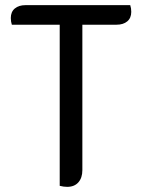

<svg xmlns="http://www.w3.org/2000/svg" viewBox="-20 -720 552 746"><path d="M490 -674Q490 -650 474.5 -637Q459 -624 433 -624H300V-59Q300 -29 284.5 -11.5Q269 6 241 6Q227 6 212 2V-624H26Q22 -636 22 -650Q22 -674 37.5 -687Q53 -700 79 -700H486Q490 -688 490 -674Z"/></svg>

Font: Thasadith
Style: Bold
Weight: 700
Designer: Cadson Demak Co.,Ltd.
Foundry: Cadson Demak Co.,Ltd.
Version: Version 1.000; ttfautohint (v1.6)